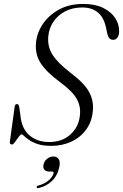

<svg xmlns="http://www.w3.org/2000/svg" viewBox="-20 -731 626 976"><path d="M241 10.5Q199.5 10.5 172.2 1.5Q145 -7.5 128.5 -19Q112 -30.5 103.2 -39.2Q94.5 -48 90 -48Q84 -48 74.8 -35Q65.5 -22 56.2 -9.2Q47 3.5 41 3.5Q28.5 3.5 30 -10L54.5 -188.5Q56.5 -202 66 -202Q75 -202 77.5 -189L83.5 -146.5Q89.5 -77.5 129.5 -43.2Q169.5 -9 230 -9Q295.5 -9 337.8 -47.2Q380 -85.5 386 -143Q392 -189 370.2 -228Q348.5 -267 286.5 -312.5Q216.5 -364 187 -409.5Q157.5 -455 163 -513Q167 -562.5 197 -607.8Q227 -653 279.2 -682Q331.5 -711 403.5 -711Q463.5 -711 504.5 -690.8Q545.5 -670.5 566 -638.5Q586.5 -606.5 585.5 -570.5Q585 -551 576.8 -539.8Q568.5 -528.5 555 -528.5Q533.5 -528.5 526 -557.5L518.5 -592.5Q507 -644 476.5 -668.5Q446 -693 398.5 -693Q348.5 -693 310.8 -673Q273 -653 251 -619.8Q229 -586.5 225.5 -546.5Q220.5 -496 246 -454.5Q271.5 -413 335.5 -363.5Q408 -309 432.5 -264.2Q457 -219.5 452 -168.5Q447.5 -113 418.5 -73Q389.5 -33 343.2 -11.2Q297 10.5 241 10.5ZM231.5 141Q211.5 141 204.5 130.5Q197.5 120 201.5 104.5Q206 86.5 220.2 75.5Q234.5 64.5 251.5 64.5Q271 64.5 279.5 79.8Q288 95 279.5 126Q270 165 242.8 190.2Q215.5 215.5 177.5 224.5Q167 227.5 166.5 221Q166.5 214 175.5 212Q206.5 204 227 186Q247.5 168 252 151Q254.5 141 245 141Z"/></svg>

Font: Fraunces 72pt S000 Light
Style: Italic
Weight: 300
Italic angle: -16°
Version: Version 1.000; ttfautohint (v1.8.3)